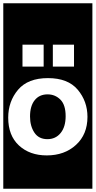

<svg xmlns="http://www.w3.org/2000/svg" viewBox="-30 -937 583 1170"><path d="M-10 213V-917H533V213ZM107 -665V-531H236V-665ZM292 -665V-531H421V-665ZM262 -461Q140 -461 80 -390Q20 -319 20 -220Q20 -111 85.5 -50.5Q151 10 255 10Q363 10 433 -54Q503 -118 503 -225Q503 -320 443.5 -390.5Q384 -461 262 -461ZM259 -89Q206 -89 179.5 -129Q153 -169 153 -227Q153 -291 181.5 -326.5Q210 -362 260 -362Q306 -362 338 -330Q370 -298 370 -229Q370 -164 339.5 -126.5Q309 -89 259 -89Z"/></svg>

Font: Zilla Slab Highlight
Style: Bold
Weight: 700
Designer: Typotheque Type Foundry
Foundry: Typotheque type foundry
Version: Version 1.1; 2017; ttfautohint (v1.6)